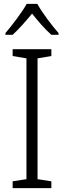

<svg xmlns="http://www.w3.org/2000/svg" viewBox="-20 -967 329 987"><path d="M172 -947H117C93 -903 42 -837 8 -797V-788H45C77 -817 114 -860 145 -897C175 -859 211 -817 244 -788H281V-797C249 -833 196 -902 172 -947ZM244 0V-35L173 -46V-667L244 -679V-714H45V-679L116 -667V-46L45 -35V0Z"/></svg>

Font: Noto Sans Armenian SemiCondensed Light
Style: Regular
Weight: 300
Width: 4
Designer: Monotype Design Team
Foundry: Monotype Imaging Inc.
Version: Version 2.008